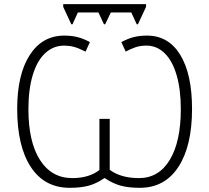

<svg xmlns="http://www.w3.org/2000/svg" viewBox="-20 -897 1010 927"><path d="M685.1 -877V-863.8L646 -779.8H640.1L613.8 -836.9H515.1L487.8 -779.8H481.9L455.1 -836.9H356L330.1 -779.8H324.2L285.2 -863.8V-877ZM329.1 -37.1Q409.7 -37.1 460 -76.2V-323.2H509.8V-77.1Q563.5 -37.1 650.9 -37.1Q746.6 -37.1 799.8 -125.2Q853 -213.4 853 -370.1Q853 -464.4 832.8 -533.9Q812.5 -603.5 774.9 -640.1Q737.3 -676.8 687 -676.8Q656.2 -676.8 633.1 -668.5Q609.9 -660.2 586.9 -647.9L565.9 -693.8Q599.1 -711.4 627.2 -718.3Q655.3 -725.1 689.9 -725.1Q793.5 -725.1 850.3 -632.1Q907.2 -539.1 907.2 -371.1Q907.2 -191.9 841.3 -91.1Q775.4 9.8 654.8 9.8Q600.6 9.8 562.3 -0.7Q523.9 -11.2 485.8 -37.1H483.9Q446.8 -11.2 408.9 -0.7Q371.1 9.8 316.9 9.8Q194.8 9.8 128.9 -90.6Q63 -190.9 63 -371.1Q63 -537.1 123.5 -631.1Q184.1 -725.1 290 -725.1Q325.7 -725.1 354 -718Q382.3 -710.9 414.1 -693.8L393.1 -647.9Q357.9 -665.5 335.4 -671.1Q313 -676.8 290 -676.8Q237.8 -676.8 198.5 -640.6Q159.2 -604.5 138.2 -534.9Q117.2 -465.3 117.2 -370.1Q117.2 -211.9 173.1 -124.5Q229 -37.1 329.1 -37.1Z"/></svg>

Font: JBL Sans
Style: Light
Weight: 300
Version: Version 1.10